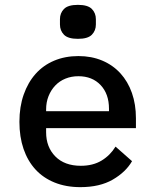

<svg xmlns="http://www.w3.org/2000/svg" viewBox="-20 -759 640 791"><path d="M311 12Q252 12 205 -7Q158 -26 126 -61Q94 -96 77 -145.5Q60 -195 60 -257Q60 -319 77.5 -369Q95 -419 126.5 -454.5Q158 -490 203 -509Q248 -528 303 -528Q357 -528 401 -509.5Q445 -491 476 -457Q507 -423 523.5 -376Q540 -329 540 -272V-231H170V-214Q170 -153 208 -114.5Q246 -76 313 -76Q363 -76 398.5 -97.5Q434 -119 456 -155L524 -95Q498 -50 444.5 -19Q391 12 311 12ZM303 -445Q274 -445 249.5 -435Q225 -425 207.5 -406.5Q190 -388 180 -363Q170 -338 170 -308V-301H429V-311Q429 -372 394.5 -408.5Q360 -445 303 -445ZM301 -599Q260 -599 243.5 -616Q227 -633 227 -658V-680Q227 -705 243.5 -722Q260 -739 301 -739Q342 -739 358.5 -722Q375 -705 375 -680V-658Q375 -633 358.5 -616Q342 -599 301 -599Z"/></svg>

Font: IBM Plex Mono Medium
Style: Regular
Weight: 500
Monospace: yes
Designer: Mike Abbink, Paul van der Laan, Pieter van Rosmalen
Foundry: Bold Monday
Version: Version 2.3